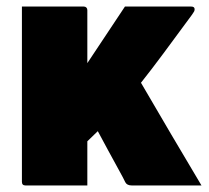

<svg xmlns="http://www.w3.org/2000/svg" viewBox="-20 -567 640 587"><path d="M247 0H58Q47 0 47 -11V-547H236Q241 -547 244 -544Q247 -541 247 -536V-374Q276 -417 304.5 -460.5Q333 -504 362 -547H564Q575 -547 575 -539Q575 -535 573.5 -532Q572 -529 567 -522Q517 -454 479.5 -403.5Q442 -353 411 -314Q458 -233 503.5 -156Q549 -79 596 0H383Q368 0 363 -10Q358 -21 343 -48Q328 -75 310.5 -107.5Q293 -140 279 -166Q264 -152 247 -135Z"/></svg>

Font: Recursive Sn Lnr St Blk
Style: Regular
Weight: 900
Version: Version 1.079;hotconv 1.0.112;makeotfexe 2.5.65598; ttfautoh